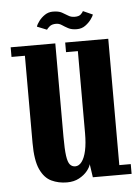

<svg xmlns="http://www.w3.org/2000/svg" viewBox="-49 -685 537 735"><g transform="rotate(-5 219.0 -317.0)"><path d="M179 11Q146.5 11 119.5 -1.8Q92.5 -14.5 76.5 -49.2Q60.5 -84 60.5 -151V-486H9V-523H180.5V-164.5Q180.5 -116.5 184 -91.2Q187.5 -66 195.5 -56.8Q203.5 -47.5 216 -47.5Q230 -47.5 241 -62Q252 -76.5 258 -104Q264 -131.5 264 -171V-486H218.5V-523H384V-37.5H428V0H279L271.5 -51Q269 -39.5 257.2 -25Q245.5 -10.5 225.8 0.2Q206 11 179 11ZM267.5 -570Q247.5 -570 234.5 -577Q221.5 -584 211.5 -590.8Q201.5 -597.5 190 -597.5Q173.5 -597.5 164.8 -590Q156 -582.5 153.5 -578L116 -593Q118.5 -602 127.8 -614.2Q137 -626.5 150.8 -635.8Q164.5 -645 181.5 -645Q203.5 -645 216 -638.2Q228.5 -631.5 238.8 -624.8Q249 -618 264 -618Q280 -618 287.2 -625Q294.5 -632 296.5 -637L333.5 -620.5Q331.5 -614 322.8 -602Q314 -590 300.2 -580Q286.5 -570 267.5 -570Z"/></g></svg>

Font: Imbue Thin 10pt
Style: Bold
Weight: 700
Version: Version 1.102